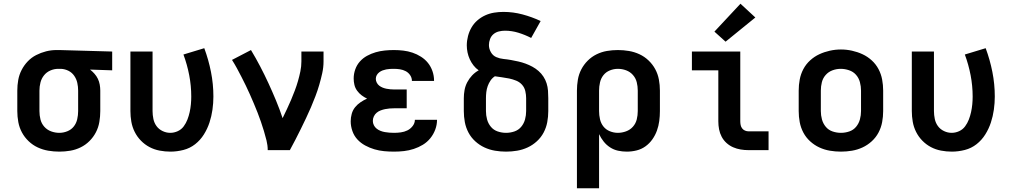

<svg xmlns="http://www.w3.org/2000/svg" viewBox="-20 -807 5440 1032"><path d="M299 8Q269 8 239.5 3Q210 -2 183 -14.5Q156 -27 134 -48Q112 -69 98 -95Q84 -121 78.5 -150.5Q73 -180 73 -210V-320Q73 -349 78 -377Q83 -405 96 -430.5Q109 -456 129 -477Q149 -498 174.5 -511Q200 -524 227.5 -531Q255 -538 284 -538Q288 -538 292 -538Q296 -538 300 -538L583 -530V-429L464 -433Q477 -423 488 -410.5Q499 -398 506 -383.5Q513 -369 516 -352.5Q519 -336 519 -320V-210Q519 -181 514 -151.5Q509 -122 495.5 -96Q482 -70 461 -49Q440 -28 413.5 -15Q387 -2 358 3Q329 8 299 8ZM299 -93Q321 -93 342 -101.5Q363 -110 376.5 -127Q390 -144 395 -166Q400 -188 400 -210V-320Q400 -341 395.5 -361.5Q391 -382 379 -399.5Q367 -417 348 -426.5Q329 -436 308 -437H300Q298 -437 296.5 -437Q295 -437 293 -437Q271 -437 250.5 -428Q230 -419 216.5 -402Q203 -385 197.5 -363.5Q192 -342 192 -320V-210Q192 -187 197.5 -165Q203 -143 218 -126Q233 -109 254.5 -101Q276 -93 299 -93Z M896 8Q867 8 838 2.5Q809 -3 783.5 -16.5Q758 -30 737.5 -51Q717 -72 704 -98Q691 -124 686 -152.5Q681 -181 681 -210V-530H800V-210Q800 -189 804.5 -167.5Q809 -146 821.5 -129Q834 -112 854 -102.5Q874 -93 895 -93Q916 -93 935.5 -102Q955 -111 967.5 -128Q980 -145 987.5 -164.5Q995 -184 999.5 -204.5Q1004 -225 1006 -246Q1008 -267 1008 -288Q1008 -346 997 -403Q986 -460 966 -514L1078 -548Q1101 -486 1114 -420.5Q1127 -355 1127 -288Q1127 -253 1122 -217.5Q1117 -182 1106 -148.5Q1095 -115 1076 -84.5Q1057 -54 1029 -32Q1001 -10 966 -1Q931 8 896 8Z M1419 0Q1419 -26 1412.5 -52Q1406 -78 1398.5 -103Q1391 -128 1382.5 -152.5Q1374 -177 1364.5 -201.5Q1355 -226 1344.5 -250.5Q1334 -275 1323.5 -299Q1313 -323 1301.5 -346.5Q1290 -370 1278 -393.5Q1266 -417 1253.5 -440Q1241 -463 1227 -485L1329 -538Q1355 -495 1378.5 -450Q1402 -405 1423 -359.5Q1444 -314 1463.5 -267Q1483 -220 1499 -172Q1511 -197 1522.5 -221Q1534 -245 1544.5 -270Q1555 -295 1564.5 -320Q1574 -345 1581.5 -371Q1589 -397 1594.5 -423.5Q1600 -450 1600 -477V-530H1719V-477Q1719 -445 1712 -413.5Q1705 -382 1696 -351Q1687 -320 1675.5 -290Q1664 -260 1651.5 -230.5Q1639 -201 1625 -172Q1611 -143 1597 -114Q1583 -85 1568 -56.5Q1553 -28 1538 0Z M2098 8Q2071 8 2044.5 5.5Q2018 3 1992.5 -4.5Q1967 -12 1943 -25Q1919 -38 1901 -57.5Q1883 -77 1874 -103Q1865 -129 1865 -155Q1865 -175 1870.5 -195Q1876 -215 1888.5 -230.5Q1901 -246 1918 -257.5Q1935 -269 1953 -277Q1938 -284 1924 -294.5Q1910 -305 1899.5 -319.5Q1889 -334 1885 -351Q1881 -368 1881 -385Q1881 -410 1889.5 -434Q1898 -458 1914.5 -476.5Q1931 -495 1953 -507Q1975 -519 1999 -526Q2023 -533 2048 -535.5Q2073 -538 2097 -538Q2123 -538 2148 -535Q2173 -532 2197 -524Q2221 -516 2243 -502Q2265 -488 2280.5 -468.5Q2296 -449 2304.5 -424.5Q2313 -400 2313 -374Q2313 -374 2313 -373.5Q2313 -373 2313 -372H2194Q2194 -373 2194 -373Q2194 -373 2194 -373Q2194 -389 2184.5 -403Q2175 -417 2160.5 -424.5Q2146 -432 2130 -434.5Q2114 -437 2097 -437Q2087 -437 2076.5 -436.5Q2066 -436 2056 -434Q2046 -432 2036.5 -428.5Q2027 -425 2018.5 -418.5Q2010 -412 2005 -403Q2000 -394 2000 -383Q2000 -383 2000 -383Q2000 -383 2000 -383Q2000 -373 2005 -363Q2010 -353 2018.5 -346.5Q2027 -340 2037 -336Q2047 -332 2057.5 -330Q2068 -328 2078.5 -327Q2089 -326 2100 -326H2166V-225H2100Q2087 -225 2074.5 -224Q2062 -223 2050 -220.5Q2038 -218 2026 -213.5Q2014 -209 2004.5 -201Q1995 -193 1989.5 -181.5Q1984 -170 1984 -157Q1984 -145 1989.5 -134Q1995 -123 2004.5 -115.5Q2014 -108 2025.5 -103.5Q2037 -99 2049 -97Q2061 -95 2073 -94Q2085 -93 2098 -93Q2116 -93 2134.5 -95.5Q2153 -98 2169.5 -106Q2186 -114 2198 -129.5Q2210 -145 2210 -163H2329Q2329 -136 2319.5 -110.5Q2310 -85 2293 -64Q2276 -43 2253 -29Q2230 -15 2204 -6.5Q2178 2 2151.5 5Q2125 8 2098 8Z M2700 8Q2670 8 2640.5 3Q2611 -2 2584 -14.5Q2557 -27 2534.5 -47.5Q2512 -68 2498 -94.5Q2484 -121 2478.5 -150.5Q2473 -180 2473 -210V-279Q2473 -301 2477 -323Q2481 -345 2491.5 -365Q2502 -385 2517.5 -401.5Q2533 -418 2553 -429Q2537 -440 2525 -455.5Q2513 -471 2505 -488.5Q2497 -506 2493 -525Q2489 -544 2489 -563Q2489 -588 2495.5 -613Q2502 -638 2514.5 -659.5Q2527 -681 2546 -697.5Q2565 -714 2588 -724.5Q2611 -735 2636 -739Q2661 -743 2686 -743Q2738 -743 2788.5 -729.5Q2839 -716 2886 -694L2835 -603Q2802 -620 2766.5 -631Q2731 -642 2694 -642Q2678 -642 2661.5 -638Q2645 -634 2632.5 -623.5Q2620 -613 2614 -597Q2608 -581 2608 -565Q2608 -545 2618.5 -526.5Q2629 -508 2647.5 -500Q2666 -492 2686.5 -490Q2707 -488 2726.5 -484.5Q2746 -481 2766 -476.5Q2786 -472 2805 -465Q2824 -458 2841.5 -448.5Q2859 -439 2874.5 -425.5Q2890 -412 2901 -395Q2912 -378 2918 -359Q2924 -340 2925.5 -319.5Q2927 -299 2927 -279V-210Q2927 -180 2921.5 -150.5Q2916 -121 2902 -94.5Q2888 -68 2865.5 -47.5Q2843 -27 2816 -14.5Q2789 -2 2759.5 3Q2730 8 2700 8ZM2700 -93Q2723 -93 2745 -100.5Q2767 -108 2781.5 -125.5Q2796 -143 2802 -165Q2808 -187 2808 -210V-279Q2808 -298 2803.5 -317.5Q2799 -337 2786 -351.5Q2773 -366 2754.5 -373.5Q2736 -381 2717 -385Q2698 -389 2678.5 -391.5Q2659 -394 2640 -397Q2626 -388 2616.5 -374Q2607 -360 2601.5 -344.5Q2596 -329 2594 -312.5Q2592 -296 2592 -279V-210Q2592 -187 2598 -165Q2604 -143 2618.5 -125.5Q2633 -108 2655 -100.5Q2677 -93 2700 -93Z M3081 205V-320Q3081 -349 3086 -378.5Q3091 -408 3104.5 -434Q3118 -460 3139 -481Q3160 -502 3186.5 -515Q3213 -528 3242 -533Q3271 -538 3301 -538Q3331 -538 3360.5 -533Q3390 -528 3417 -515.5Q3444 -503 3466 -482Q3488 -461 3502 -435Q3516 -409 3521.5 -379.5Q3527 -350 3527 -320V-210Q3527 -183 3523.5 -156.5Q3520 -130 3511 -105Q3502 -80 3486.5 -58Q3471 -36 3449.5 -20.5Q3428 -5 3402 1.5Q3376 8 3349 8Q3325 8 3302 3Q3279 -2 3259 -15Q3239 -28 3224.5 -46.5Q3210 -65 3200 -86V205ZM3301 -93Q3323 -93 3345 -101Q3367 -109 3382 -126Q3397 -143 3402.5 -165Q3408 -187 3408 -210V-320Q3408 -343 3402.5 -365Q3397 -387 3382 -404Q3367 -421 3345.5 -429Q3324 -437 3301 -437Q3279 -437 3258 -428.5Q3237 -420 3223.5 -403Q3210 -386 3205 -364Q3200 -342 3200 -320V-210Q3200 -188 3205 -166Q3210 -144 3223.5 -127Q3237 -110 3258 -101.5Q3279 -93 3301 -93Z M4004 0Q3982 0 3961 -3.5Q3940 -7 3920.5 -15.5Q3901 -24 3885 -38.5Q3869 -53 3859 -72Q3849 -91 3845 -112Q3841 -133 3841 -155V-429H3699V-530H3959V-155Q3959 -145 3961 -135Q3963 -125 3969 -117Q3975 -109 3984.5 -105Q3994 -101 4004 -101H4111V0ZM3880 -583 3820 -637 3960 -787 4040 -713Z M4500 8Q4470 8 4440.5 3Q4411 -2 4384 -14.5Q4357 -27 4334.5 -47.5Q4312 -68 4298 -94.5Q4284 -121 4278.5 -150.5Q4273 -180 4273 -210V-320Q4273 -350 4278.5 -379.5Q4284 -409 4298 -435.5Q4312 -462 4334.5 -482.5Q4357 -503 4384 -515.5Q4411 -528 4440.5 -534.5Q4470 -541 4500 -541Q4530 -541 4559.5 -534.5Q4589 -528 4616 -515.5Q4643 -503 4665.5 -482.5Q4688 -462 4702 -435.5Q4716 -409 4721.5 -379.5Q4727 -350 4727 -320V-210Q4727 -180 4721.5 -150.5Q4716 -121 4702 -94.5Q4688 -68 4665.5 -47.5Q4643 -27 4616 -14.5Q4589 -2 4559.5 3Q4530 8 4500 8ZM4500 -93Q4523 -93 4545 -100.5Q4567 -108 4581.5 -125.5Q4596 -143 4602 -165Q4608 -187 4608 -210V-320Q4608 -343 4602 -365.5Q4596 -388 4581 -405Q4566 -422 4543.5 -429.5Q4521 -437 4499 -437Q4476 -437 4454.5 -429Q4433 -421 4418 -404Q4403 -387 4397.5 -365Q4392 -343 4392 -320V-210Q4392 -187 4398 -165Q4404 -143 4418.5 -125.5Q4433 -108 4455 -100.5Q4477 -93 4500 -93Z M5096 8Q5067 8 5038 2.5Q5009 -3 4983.5 -16.5Q4958 -30 4937.5 -51Q4917 -72 4904 -98Q4891 -124 4886 -152.5Q4881 -181 4881 -210V-530H5000V-210Q5000 -189 5004.5 -167.5Q5009 -146 5021.5 -129Q5034 -112 5054 -102.5Q5074 -93 5095 -93Q5116 -93 5135.5 -102Q5155 -111 5167.5 -128Q5180 -145 5187.5 -164.5Q5195 -184 5199.5 -204.5Q5204 -225 5206 -246Q5208 -267 5208 -288Q5208 -346 5197 -403Q5186 -460 5166 -514L5278 -548Q5301 -486 5314 -420.5Q5327 -355 5327 -288Q5327 -253 5322 -217.5Q5317 -182 5306 -148.5Q5295 -115 5276 -84.5Q5257 -54 5229 -32Q5201 -10 5166 -1Q5131 8 5096 8Z"/></svg>

Font: Iosevka Curly Extended
Style: Bold
Weight: 700
Width: 7
Monospace: yes
Designer: Belleve Invis
Foundry: Belleve Invis
Version: Version 11.1.0; ttfautohint (v1.8.3)